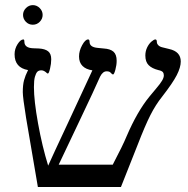

<svg xmlns="http://www.w3.org/2000/svg" viewBox="-20 -745 748 765"><path d="M700.2 -500Q700.2 -476.6 684.3 -445.6Q668.5 -414.6 626 -359.9Q600.1 -327.6 579.1 -286.1Q558.1 -244.6 528.8 -168.9L461.9 0H130.9L84 -274.9Q70.8 -356.9 70.8 -377.9Q70.8 -406.7 75.7 -425Q80.6 -443.4 91.8 -465.8Q38.1 -475.1 38.1 -528.8Q38.1 -550.3 50 -569.1Q62 -587.9 73.2 -587.9Q77.1 -587.9 77.1 -579.1Q77.1 -554.2 111.3 -552.7L135.3 -551.8Q159.7 -550.3 171.9 -540.5Q184.1 -530.8 184.1 -508.8Q184.1 -491.2 179.4 -471.7Q174.8 -452.1 170.9 -452.1Q168 -452.1 166.5 -454.1Q155.3 -464.8 145 -464.8Q133.8 -464.8 128.4 -458.7Q123 -452.6 119.1 -439Q115.2 -425.3 115.2 -397.9Q115.2 -344.2 131.6 -253.4Q147.9 -162.6 171.9 -85Q192.4 -130.9 249.5 -252.4L348.1 -464.8Q322.8 -468.3 308.8 -482.2Q294.9 -496.1 294.9 -520Q294.9 -542.5 307.4 -565.2Q319.8 -587.9 331.1 -587.9Q336.9 -587.9 336.9 -578.1Q336.9 -557.1 369.1 -554.2L393.1 -551.8Q419.4 -550.3 432.1 -539.1Q444.8 -527.8 444.8 -502.9Q444.8 -485.8 439.7 -467Q434.6 -448.2 430.2 -448.2Q427.7 -448.2 421.9 -454.1Q417.5 -460.9 404.8 -460.9Q389.6 -460.9 378.9 -439.9Q357.9 -391.6 296.4 -262.7L213.9 -88.9H429.2Q469.7 -166 484.9 -203.1Q526.9 -300.8 575.2 -359.9L601.6 -391.6Q618.7 -411.6 625.7 -423.6Q632.8 -435.5 632.8 -444.8Q632.8 -452.6 628.7 -457.8Q624.5 -462.9 610.8 -465.8Q585.4 -472.2 572.3 -485.4Q559.1 -498.5 559.1 -523.9Q559.1 -540.5 565.9 -555.2Q572.8 -569.8 583 -578.9Q593.3 -587.9 599.1 -587.9Q605 -587.9 605 -577.1Q605 -570.8 610.8 -564.7Q616.7 -558.6 627.9 -556.2L653.8 -549.8Q700.2 -539.6 700.2 -500ZM71.8 -685.5Q71.8 -701.2 83.5 -712.9Q95.2 -724.6 110.8 -724.6Q126.5 -724.6 138.2 -712.9Q149.9 -701.2 149.9 -685.5Q149.9 -669.9 138.4 -658.2Q127 -646.5 110.8 -646.5Q94.2 -646.5 83 -658.2Q71.8 -669.9 71.8 -685.5Z"/></svg>

Font: Liberation Serif
Style: Regular
Weight: 400
Designer: Steve Matteson
Foundry: Ascender Corporation
Version: Version 2.1.5